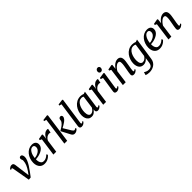

<svg xmlns="http://www.w3.org/2000/svg" viewBox="427 -2699 4830 4830"><g transform="rotate(-45 2841.5 -284.5)"><path d="M75.5 -462Q70.5 -494.5 52.5 -494.5Q42.5 -494.5 34.5 -489.5Q26.5 -484.5 20 -479L8 -506.5Q13 -512.5 27.2 -525.2Q41.5 -538 62.8 -548.8Q84 -559.5 109.5 -559.5Q146.5 -559.5 160.8 -540.5Q175 -521.5 179.5 -490.5L219.5 -184.5L233 -75.5L290 -153Q338.5 -223.5 367 -289.2Q395.5 -355 399 -424Q400 -450.5 390.2 -469.2Q380.5 -488 380.5 -508Q380.5 -532 394.2 -545.8Q408 -559.5 429.5 -559.5Q462.5 -559.5 477.8 -531.8Q493 -504 493 -464.5Q493 -418 469.5 -360.8Q446 -303.5 405.8 -239.5Q365.5 -175.5 316 -110L231 3.5L158 10L127 -167Z M940 -94.5Q925.5 -74 896 -49.5Q866.5 -25 824.8 -7.2Q783 10.5 732 10.5Q661.5 10.5 618 -21.2Q574.5 -53 555 -103.2Q535.5 -153.5 536.5 -208.5Q537 -280 559.2 -343.5Q581.5 -407 621 -455.8Q660.5 -504.5 713.5 -532.5Q766.5 -560.5 829 -560.5Q901 -560.5 935.2 -526.5Q969.5 -492.5 969.5 -441.5Q970 -396 948 -361Q926 -326 889.5 -300.8Q853 -275.5 809.5 -259.2Q766 -243 723.2 -235Q680.5 -227 646.5 -226Q644 -183 654 -143Q664 -103 689.2 -77.5Q714.5 -52 758 -52Q803.5 -52 844.8 -73.5Q886 -95 919 -130.5ZM806.5 -511.5Q771 -511.5 743.2 -489Q715.5 -466.5 695.2 -430.2Q675 -394 663.2 -351.8Q651.5 -309.5 648 -270Q684.5 -271.5 723.2 -283.8Q762 -296 795.2 -317.8Q828.5 -339.5 848.8 -369.5Q869 -399.5 869 -437Q868.5 -474 852 -492.8Q835.5 -511.5 806.5 -511.5Z M1194 -405Q1206.5 -439 1232 -474.5Q1257.5 -510 1293 -534.2Q1328.5 -558.5 1371 -558.5Q1395 -558.5 1405 -551L1382 -440Q1377 -443.5 1364.8 -447Q1352.5 -450.5 1334.5 -450.5Q1294.5 -450.5 1253.8 -421.2Q1213 -392 1191 -344L1143 0H1041.5L1108 -476.5L1055.5 -500.5L1062 -534.5L1188.5 -557.5L1208.5 -545.5L1201 -457.5Z M1432 0 1534 -743 1472 -760.5 1478 -792.5 1622 -811 1642.5 -798.5 1532.5 0ZM1796.5 10Q1740.5 10 1711 -48.5L1583 -293Q1630 -323.5 1674.5 -350.2Q1719 -377 1755 -424Q1771 -444 1776.2 -464.2Q1781.5 -484.5 1783 -502Q1785.5 -531 1804.5 -543.5Q1823.5 -556 1843 -556Q1864.5 -556 1877 -542.2Q1889.5 -528.5 1890 -508.5Q1890.5 -491 1883.5 -473.8Q1876.5 -456.5 1864 -440.5Q1844 -414 1810 -389Q1776 -364 1739.5 -343Q1703 -322 1674.5 -307L1799 -102.5Q1826 -59 1852.5 -59Q1862.5 -59 1874.2 -63.8Q1886 -68.5 1900.5 -82.5L1916 -54.5Q1903.5 -35.5 1872 -12.8Q1840.5 10 1796.5 10Z M2085 -85.5Q2080.5 -51 2101 -51Q2110 -51 2121.5 -57Q2133 -63 2151 -80.5L2163 -56.5Q2157 -47 2141.8 -31.2Q2126.5 -15.5 2102 -2.8Q2077.5 10 2044 10Q2017.5 10 1999.2 -4.2Q1981 -18.5 1981.5 -52Q1981.5 -58.5 1982.8 -70Q1984 -81.5 1985.5 -90L2080 -749.5L2017.5 -767L2025.5 -798.5L2168 -817.5L2187.5 -805.5Z M2654.5 -91Q2651.5 -68 2658 -59.5Q2664.5 -51 2673.5 -51Q2690 -51 2718.5 -77.5L2732 -53Q2727 -45 2711.5 -30Q2696 -15 2672.5 -2.5Q2649 10 2619 10Q2590 10 2572.5 -6Q2555 -22 2556.5 -56L2561 -90Q2536 -53 2496.5 -21.5Q2457 10 2400.5 10Q2347 10 2311.2 -16.2Q2275.5 -42.5 2257.5 -88.5Q2239.5 -134.5 2239.5 -193.5Q2239.5 -256 2260.5 -320.5Q2281.5 -385 2322.5 -439Q2363.5 -493 2423.5 -526Q2483.5 -559 2561 -559Q2585 -559 2612.5 -553Q2640 -547 2661 -538L2720.5 -557.5ZM2609.5 -491Q2585 -510 2549 -510Q2498.5 -510 2460.8 -481.5Q2423 -453 2397.8 -406.8Q2372.5 -360.5 2360 -305.2Q2347.5 -250 2347.5 -196.5Q2347.5 -124.5 2370.8 -88.2Q2394 -52 2430.5 -52Q2460 -52 2485 -67.2Q2510 -82.5 2529.5 -105Q2549 -127.5 2562 -149.5Z M2967 -405Q2979.5 -439 3005 -474.5Q3030.5 -510 3066 -534.2Q3101.5 -558.5 3144 -558.5Q3168 -558.5 3178 -551L3155 -440Q3150 -443.5 3137.8 -447Q3125.5 -450.5 3107.5 -450.5Q3067.5 -450.5 3026.8 -421.2Q2986 -392 2964 -344L2916 0H2814.5L2881 -476.5L2828.5 -500.5L2835 -534.5L2961.5 -557.5L2981.5 -545.5L2974 -457.5Z M3291 10Q3258.5 10 3239.8 -5.5Q3221 -21 3224.5 -54.5Q3227 -77.5 3234.2 -124.2Q3241.5 -171 3250.8 -231Q3260 -291 3270 -356Q3280 -421 3287.5 -480L3226 -502.5L3232 -534.5L3378 -557.5L3399.5 -546.5L3329.5 -86Q3327 -68 3332 -59.5Q3337 -51 3345.5 -51Q3355.5 -51 3366.8 -57.5Q3378 -64 3395 -80.5L3407.5 -56Q3401.5 -47 3386 -31.2Q3370.5 -15.5 3346.2 -2.8Q3322 10 3291 10ZM3359.5 -623Q3334 -623 3317.8 -640.2Q3301.5 -657.5 3302 -685Q3302.5 -718 3322.5 -739.5Q3342.5 -761 3373 -761Q3399 -761 3414.5 -744.2Q3430 -727.5 3430 -702Q3429.5 -667 3410 -645Q3390.5 -623 3359.5 -623Z M3671 -418Q3696 -456.5 3728.8 -488.8Q3761.5 -521 3799.5 -540Q3837.5 -559 3877.5 -559Q3930 -559 3960.8 -527.8Q3991.5 -496.5 3991.5 -421Q3991.5 -400 3987.2 -369.5Q3983 -339 3977.2 -306Q3971.5 -273 3967 -244.5Q3960 -205.5 3951.8 -160Q3943.5 -114.5 3942.5 -82.5Q3942 -51 3957 -51Q3966.5 -51 3977.8 -56.8Q3989 -62.5 4004 -76.5L4016 -51.5Q4011 -43.5 3995.2 -28.8Q3979.5 -14 3955 -2Q3930.5 10 3899 10Q3864.5 10 3849 -7Q3833.5 -24 3834.5 -54.5Q3835 -82.5 3844 -130.8Q3853 -179 3860.5 -222Q3868.5 -265.5 3877.2 -317.8Q3886 -370 3885.5 -410.5Q3885.5 -454.5 3873 -470.8Q3860.5 -487 3830 -487Q3803.5 -487 3772.2 -466.8Q3741 -446.5 3711.8 -413.5Q3682.5 -380.5 3661.5 -341.5L3615 0H3513.5L3578.5 -478L3527 -501.5L3533.5 -535.5L3665 -559L3685.5 -548Z M4485.5 37Q4477.5 95.5 4450.5 136.2Q4423.5 177 4385 202Q4346.5 227 4302.8 238.2Q4259 249.5 4217.5 249.5Q4182.5 249.5 4147.2 242.8Q4112 236 4095 227.5L4118.5 144.5Q4135 158 4171.2 173.8Q4207.5 189.5 4246.5 189.5Q4306.5 189.5 4338.5 162Q4370.5 134.5 4381 62L4400.5 -73Q4377 -41.5 4337.2 -15.8Q4297.5 10 4246 10Q4164 10 4123.2 -47.5Q4082.5 -105 4082.5 -195Q4082.5 -257.5 4103.2 -321.5Q4124 -385.5 4164.5 -439.2Q4205 -493 4264.5 -526Q4324 -559 4401.5 -559Q4432 -559 4461 -552.5Q4490 -546 4510.5 -537L4574.5 -558.5ZM4461.5 -488.5Q4448.5 -499.5 4430.2 -504.8Q4412 -510 4391.5 -510Q4339 -510 4301 -480Q4263 -450 4238.5 -402.5Q4214 -355 4202.5 -300.8Q4191 -246.5 4191 -197.5Q4191 -127.5 4214 -89.8Q4237 -52 4277.5 -52Q4321.5 -52 4357 -79.8Q4392.5 -107.5 4410 -141.5Z M5034.5 -94.5Q5020 -74 4990.5 -49.5Q4961 -25 4919.2 -7.2Q4877.5 10.5 4826.5 10.5Q4756 10.5 4712.5 -21.2Q4669 -53 4649.5 -103.2Q4630 -153.5 4631 -208.5Q4631.5 -280 4653.8 -343.5Q4676 -407 4715.5 -455.8Q4755 -504.5 4808 -532.5Q4861 -560.5 4923.5 -560.5Q4995.5 -560.5 5029.8 -526.5Q5064 -492.5 5064 -441.5Q5064.5 -396 5042.5 -361Q5020.5 -326 4984 -300.8Q4947.5 -275.5 4904 -259.2Q4860.5 -243 4817.8 -235Q4775 -227 4741 -226Q4738.5 -183 4748.5 -143Q4758.5 -103 4783.8 -77.5Q4809 -52 4852.5 -52Q4898 -52 4939.2 -73.5Q4980.5 -95 5013.5 -130.5ZM4901 -511.5Q4865.5 -511.5 4837.8 -489Q4810 -466.5 4789.8 -430.2Q4769.5 -394 4757.8 -351.8Q4746 -309.5 4742.5 -270Q4779 -271.5 4817.8 -283.8Q4856.5 -296 4889.8 -317.8Q4923 -339.5 4943.2 -369.5Q4963.5 -399.5 4963.5 -437Q4963 -474 4946.5 -492.8Q4930 -511.5 4901 -511.5Z M5294 -418Q5319 -456.5 5351.8 -488.8Q5384.5 -521 5422.5 -540Q5460.5 -559 5500.5 -559Q5553 -559 5583.8 -527.8Q5614.5 -496.5 5614.5 -421Q5614.5 -400 5610.2 -369.5Q5606 -339 5600.2 -306Q5594.5 -273 5590 -244.5Q5583 -205.5 5574.8 -160Q5566.5 -114.5 5565.5 -82.5Q5565 -51 5580 -51Q5589.5 -51 5600.8 -56.8Q5612 -62.5 5627 -76.5L5639 -51.5Q5634 -43.5 5618.2 -28.8Q5602.5 -14 5578 -2Q5553.5 10 5522 10Q5487.5 10 5472 -7Q5456.5 -24 5457.5 -54.5Q5458 -82.5 5467 -130.8Q5476 -179 5483.5 -222Q5491.5 -265.5 5500.2 -317.8Q5509 -370 5508.5 -410.5Q5508.5 -454.5 5496 -470.8Q5483.5 -487 5453 -487Q5426.5 -487 5395.2 -466.8Q5364 -446.5 5334.8 -413.5Q5305.5 -380.5 5284.5 -341.5L5238 0H5136.5L5201.5 -478L5150 -501.5L5156.5 -535.5L5288 -559L5308.5 -548Z"/></g></svg>

Font: Merriweather Text Regular
Style: Italic
Weight: 400
Italic angle: -7.8°
Designer: Eben Sorkin
Foundry: Eben Sorkin
Version: Version 2.100; ttfautohint (v1.7.19-72a1) -l 8 -r 50 -G 200 